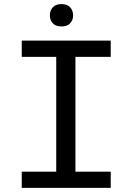

<svg xmlns="http://www.w3.org/2000/svg" viewBox="-20 -907 640 927"><path d="M85 -710.9V-632.3H251.5V-78.1H85V0H514.6V-78.1H344.2V-632.3H514.6V-710.9ZM220.7 -832.5Q220.7 -810.1 234.9 -794.7Q249 -779.3 276.9 -779.3Q304.7 -779.3 318.8 -794.7Q333 -810.1 333 -832.5Q333 -856 318.8 -871.6Q304.7 -887.2 276.9 -887.2Q249 -887.2 234.9 -871.6Q220.7 -856 220.7 -832.5Z"/></svg>

Font: Roboto Mono
Style: Regular
Weight: 400
Monospace: yes
Designer: Google
Version: Version 3.000